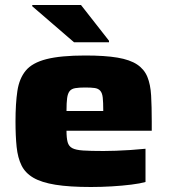

<svg xmlns="http://www.w3.org/2000/svg" viewBox="-20 -740 675 768"><path d="M344 8Q258 8 202 -1Q146 -10 113.5 -29Q81 -48 66 -78.5Q51 -109 46.5 -152.5Q42 -196 42 -254Q42 -326 49.5 -376Q57 -426 83 -457.5Q109 -489 166 -503.5Q223 -518 321 -518Q400 -518 450 -509.5Q500 -501 528.5 -482Q557 -463 569.5 -432.5Q582 -402 584.5 -358Q587 -314 587 -254V-217H246Q246 -188 250.5 -171.5Q255 -155 269 -147.5Q283 -140 312.5 -138Q342 -136 394 -136Q415 -136 443.5 -137Q472 -138 502.5 -140Q533 -142 562 -145V-12Q541 -6 505 -1.5Q469 3 427 5.5Q385 8 344 8ZM393 -276V-299Q393 -331 391 -349.5Q389 -368 381 -377Q373 -386 358.5 -388Q344 -390 320 -390Q297 -390 281.5 -387.5Q266 -385 258.5 -375.5Q251 -366 248.5 -347.5Q246 -329 246 -296H413ZM276 -571 109 -715V-720H304L416 -577V-571Z"/></svg>

Font: Saira Expanded ExtraBold
Style: Regular
Weight: 800
Width: 7
Designer: Hector Gatti with collaboration of the Omnibus-Type team
Foundry: Omnibus-Type
Version: Version 1.101